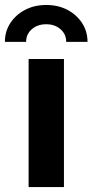

<svg xmlns="http://www.w3.org/2000/svg" viewBox="-63 -763 377 783"><path d="M53.7 0V-522.5H197.8V0ZM125.5 -742.7Q174.3 -742.7 212.2 -722.7Q250 -702.6 272 -668.7Q293.9 -634.8 293.9 -592.3H207Q207 -623.5 183.8 -643.8Q160.6 -664.1 125.5 -664.1Q89.8 -664.1 66.7 -643.8Q43.5 -623.5 43.5 -592.3H-43Q-43 -634.8 -21 -668.7Q1 -702.6 39.1 -722.7Q77.1 -742.7 125.5 -742.7Z"/></svg>

Font: Inter 28pt
Style: Bold
Weight: 700
Designer: Rasmus Andersson
Foundry: rsms
Version: Version 4.001;git-66647c0bb